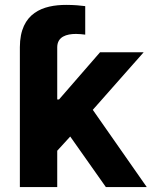

<svg xmlns="http://www.w3.org/2000/svg" viewBox="-20 -757 617 777"><path d="M408.4 0H573.9L355.5 -312.5L561.4 -545.5H384.9L218.8 -354.4H211.6V-566.1C212 -608.7 249.3 -619.7 287.6 -619.7C300.4 -619.7 312.9 -618.3 324.9 -616.8V-732.2C306.5 -734.7 279.5 -737.2 247.9 -737.2C155.5 -737.2 60.7 -706.7 60.4 -566.1V0H211.6V-147L264.2 -204.5Z"/></svg>

Font: Karasuma Gothic
Style: Bold
Weight: 700
Designer: Rasmus Andersson / Ryoko Nishizuka
Foundry: Genbu
Version: Version 1.00